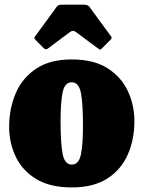

<svg xmlns="http://www.w3.org/2000/svg" viewBox="-20 -800 628 840"><path d="M20 -245Q20 -325 48.8 -392Q77.5 -459 138 -499.5Q198.5 -540 294 -540Q389.5 -540 450 -501.8Q510.5 -463.5 539.2 -401.8Q568 -340 568 -270Q568 -190 539.2 -124.2Q510.5 -58.5 450 -19.2Q389.5 20 294 20Q198.5 20 138 -17Q77.5 -54 48.8 -114.5Q20 -175 20 -245ZM245 -270Q245 -173.5 254 -126.8Q263 -80 294 -80Q325 -80 334 -124.2Q343 -168.5 343 -250Q343 -347 334 -393.5Q325 -440 294 -440Q263 -440 254 -396Q245 -352 245 -270ZM170.5 -590 136 -625Q130.5 -630.5 130.2 -633Q130 -635.5 134.5 -642L228.5 -771Q232.5 -777 238.2 -778.2Q244 -779.5 255 -779.5H347.5Q364.5 -779.5 370.5 -771L466.5 -640Q472 -634.5 462.5 -625L425.5 -588Q420 -582.5 418 -582.8Q416 -583 409.5 -587.5L312 -660Q299 -669.5 287 -660.5L188.5 -587Q180 -580.5 170.5 -590Z"/></svg>

Font: Besley* Narrow Fatface
Style: Regular
Weight: 900
Width: 4
Designer: Owen Earl
Foundry: indestructible type*
Version: Version 3.000; ttfautohint (v1.8.3)